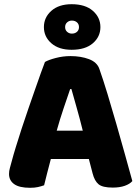

<svg xmlns="http://www.w3.org/2000/svg" viewBox="-20 -883 667 914"><path d="M403 -126H222Q212 -90 204.5 -59Q197 -28 190 -1Q176 4 160.5 7.5Q145 11 123 11Q72 11 47.5 -6.5Q23 -24 23 -55Q23 -69 27 -83Q31 -97 36 -116Q43 -143 55.5 -183.5Q68 -224 83 -270.5Q98 -317 115 -365.5Q132 -414 147 -457.5Q162 -501 174.5 -535.5Q187 -570 194 -588Q211 -598 245.5 -607Q280 -616 315 -616Q365 -616 403.5 -601.5Q442 -587 453 -555Q471 -504 492 -435Q513 -366 534 -292.5Q555 -219 575 -147.5Q595 -76 610 -21Q598 -7 574 1.5Q550 10 517 10Q468 10 449 -6Q430 -22 421 -57ZM314 -459Q300 -418 283 -368Q266 -318 250 -261H374Q360 -318 345.5 -368.5Q331 -419 320 -459ZM321 -863Q386 -863 422 -831.5Q458 -800 458 -754Q458 -708 422 -677Q386 -646 321 -646Q260 -646 224.5 -677Q189 -708 189 -754Q189 -800 224.5 -831.5Q260 -863 321 -863ZM322 -723Q337 -723 346.5 -731.5Q356 -740 356 -754Q356 -768 346.5 -776.5Q337 -785 322 -785Q309 -785 299.5 -776.5Q290 -768 290 -754Q290 -740 299.5 -731.5Q309 -723 322 -723Z"/></svg>

Font: Baloo 2 Latin ExtraBold
Style: Regular
Weight: 400
Designer: Sarang Kulkarni and Ek Type
Foundry: Ek Type
Version: Version 1.001